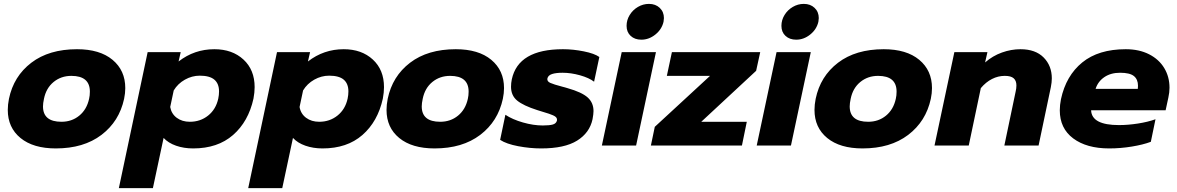

<svg xmlns="http://www.w3.org/2000/svg" viewBox="-20 -748 6049 987"><path d="M20 -183Q20 -210 26 -240Q50 -356 141 -425.5Q232 -495 376 -495Q493 -495 558.5 -440.5Q624 -386 624 -295Q624 -269 618 -240Q593 -124 501.5 -54.5Q410 15 267 15Q151 15 85.5 -38.5Q20 -92 20 -183ZM438 -240Q442 -257 442 -277Q442 -358 347 -358Q294 -358 255.5 -326.5Q217 -295 206 -240Q201 -217 201 -201Q201 -122 296 -122Q349 -122 387.5 -153.5Q426 -185 438 -240Z M739 -480H909L898 -432Q979 -495 1082 -495Q1174 -495 1231.5 -442Q1289 -389 1289 -300Q1289 -273 1283 -241Q1257 -123 1178 -54Q1099 15 973 15Q925 15 885 1Q845 -13 821 -39L766 219H591ZM1102 -241Q1106 -260 1106 -278Q1106 -318 1082 -338.5Q1058 -359 1007 -359Q967 -359 930.5 -338.5Q894 -318 873 -283L855 -198Q861 -163 888.5 -142.5Q916 -122 956 -122Q1010 -122 1050 -154Q1090 -186 1102 -241Z M1404 -480H1574L1563 -432Q1644 -495 1747 -495Q1839 -495 1896.5 -442Q1954 -389 1954 -300Q1954 -273 1948 -241Q1922 -123 1843 -54Q1764 15 1638 15Q1590 15 1550 1Q1510 -13 1486 -39L1431 219H1256ZM1767 -241Q1771 -260 1771 -278Q1771 -318 1747 -338.5Q1723 -359 1672 -359Q1632 -359 1595.5 -338.5Q1559 -318 1538 -283L1520 -198Q1526 -163 1553.5 -142.5Q1581 -122 1621 -122Q1675 -122 1715 -154Q1755 -186 1767 -241Z M1967 -183Q1967 -210 1973 -240Q1997 -356 2088 -425.5Q2179 -495 2323 -495Q2440 -495 2505.5 -440.5Q2571 -386 2571 -295Q2571 -269 2565 -240Q2540 -124 2448.5 -54.5Q2357 15 2214 15Q2098 15 2032.5 -38.5Q1967 -92 1967 -183ZM2385 -240Q2389 -257 2389 -277Q2389 -358 2294 -358Q2241 -358 2202.5 -326.5Q2164 -295 2153 -240Q2148 -217 2148 -201Q2148 -122 2243 -122Q2296 -122 2334.5 -153.5Q2373 -185 2385 -240Z M2551 -29 2578 -158Q2614 -134 2668 -118.5Q2722 -103 2770 -103Q2805 -103 2822 -108Q2839 -113 2843 -128Q2845 -140 2836 -147.5Q2827 -155 2801.5 -163.5Q2776 -172 2742 -182Q2670 -205 2638.5 -231Q2607 -257 2607 -302Q2607 -321 2611 -340Q2644 -495 2874 -495Q2926 -495 2981 -484Q3036 -473 3061 -455L3034 -328Q3008 -348 2961.5 -361Q2915 -374 2872 -374Q2838 -374 2818 -367.5Q2798 -361 2794 -345Q2791 -330 2808.5 -322Q2826 -314 2872 -302Q2877 -301 2883.5 -299Q2890 -297 2897 -295Q2971 -274 3001 -247Q3031 -220 3031 -177Q3031 -162 3026 -135Q3011 -65 2946.5 -25Q2882 15 2762 15Q2704 15 2643.5 3.5Q2583 -8 2551 -29Z M3201 -615Q3201 -645 3217 -671Q3233 -697 3259.5 -712.5Q3286 -728 3316 -728Q3350 -728 3371.5 -707.5Q3393 -687 3393 -655Q3393 -650 3391 -636Q3382 -597 3349 -570.5Q3316 -544 3277 -544Q3243 -544 3222 -563.5Q3201 -583 3201 -615ZM3176 -480H3352L3250 0H3074Z M3346 -96 3630 -358H3408L3434 -480H3888L3867 -384L3585 -122H3819L3794 0H3326Z M3997 -615Q3997 -645 4013 -671Q4029 -697 4055.5 -712.5Q4082 -728 4112 -728Q4146 -728 4167.5 -707.5Q4189 -687 4189 -655Q4189 -650 4187 -636Q4178 -597 4145 -570.5Q4112 -544 4073 -544Q4039 -544 4018 -563.5Q3997 -583 3997 -615ZM3972 -480H4148L4046 0H3870Z M4167 -183Q4167 -210 4173 -240Q4197 -356 4288 -425.5Q4379 -495 4523 -495Q4640 -495 4705.5 -440.5Q4771 -386 4771 -295Q4771 -269 4765 -240Q4740 -124 4648.5 -54.5Q4557 15 4414 15Q4298 15 4232.5 -38.5Q4167 -92 4167 -183ZM4585 -240Q4589 -257 4589 -277Q4589 -358 4494 -358Q4441 -358 4402.5 -326.5Q4364 -295 4353 -240Q4348 -217 4348 -201Q4348 -122 4443 -122Q4496 -122 4534.5 -153.5Q4573 -185 4585 -240Z M4886 -480H5056L5044 -427Q5083 -461 5130.5 -478Q5178 -495 5226 -495Q5303 -495 5345 -452.5Q5387 -410 5387 -345Q5387 -325 5382 -300L5319 0H5143L5201 -277Q5205 -293 5205 -309Q5205 -333 5191 -345.5Q5177 -358 5145 -358Q5111 -358 5079.5 -342Q5048 -326 5022 -295L4960 0H4784Z M5428 -181Q5428 -208 5434 -238Q5460 -359 5543.5 -427Q5627 -495 5767 -495Q5836 -495 5887 -469Q5938 -443 5965 -398Q5992 -353 5992 -297Q5992 -273 5986 -246L5972 -181H5589Q5592 -105 5732 -105Q5779 -105 5830 -113Q5881 -121 5920 -135L5896 -19Q5856 -4 5798 5.5Q5740 15 5682 15Q5566 15 5497 -36.5Q5428 -88 5428 -181ZM5829 -291Q5830 -297 5830 -307Q5830 -340 5809 -357Q5788 -374 5738 -374Q5690 -374 5657 -351.5Q5624 -329 5612 -291Z"/></svg>

Font: Prompt Bold
Style: Bold Italic
Weight: 700
Italic angle: -12°
Designer: Katatrad Team
Foundry: CadsonDemak
Version: Version 1.000